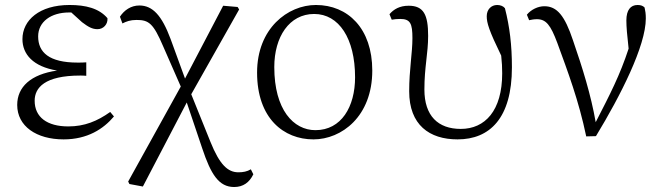

<svg xmlns="http://www.w3.org/2000/svg" viewBox="-20 -545 2658 770"><path d="M422 -96C370 -59 319 -38 254 -38C169 -38 119 -75 119 -141C119 -193 159 -242 302 -242C307 -242 316 -242 326 -241V-295C317 -294 301 -294 291 -294C177 -294 133 -335 133 -399C133 -458 185 -495 257 -495H266L309 -456C334 -437 350 -428 371 -428C395 -428 413 -448 411 -472C377 -512 323 -525 259 -525C138 -525 70 -464 70 -388C70 -328 112 -278 209 -262C103 -247 49 -196 49 -124C49 -39 126 14 235 14C331 14 395 -28 437 -78Z M986 134C971 143 955 146 936 146C894 146 861 116 824 24L747 -167L939 -507L933 -517L875 -522L722 -230L664 -389C629 -483 592 -523 539 -523C505 -523 478 -504 461 -478L471 -451C487 -459 502 -465 528 -465C577 -465 595 -451 634 -360L705 -198L494 183L499 193L553 203L729 -134L791 50C826 155 858 205 919 205C955 205 980 187 996 154Z M1237 14C1350 14 1473 -78 1473 -262C1473 -431 1375 -525 1247 -525C1134 -525 1011 -431 1011 -254C1011 -70 1118 14 1237 14ZM1245 -23C1157 -23 1080 -105 1080 -276C1080 -397 1140 -489 1240 -489C1339 -489 1404 -391 1404 -235C1404 -117 1349 -23 1245 -23Z M1551 -466C1561 -468 1574 -469 1585 -469C1626 -469 1634 -450 1634 -392C1634 -333 1621 -265 1621 -179C1621 -44 1702 14 1815 14C1944 14 2033 -71 2033 -275C2033 -364 2024 -438 2005 -512C1999 -520 1987 -525 1974 -525C1950 -525 1932 -507 1932 -480C1932 -453 1941 -423 1990 -322C1993 -296 1994 -273 1994 -251C1994 -101 1925 -28 1828 -28C1737 -28 1682 -80 1682 -186C1682 -276 1697 -331 1697 -401C1697 -486 1679 -522 1619 -522C1583 -522 1559 -508 1542 -488Z M2102 -464C2111 -466 2122 -468 2133 -468C2170 -468 2188 -445 2215 -373C2257 -258 2301 -142 2331 2L2370 1C2469 -162 2570 -361 2570 -471C2570 -490 2568 -502 2565 -515C2559 -521 2551 -525 2537 -525C2509 -525 2492 -505 2492 -463C2492 -437 2495 -404 2501 -350C2466 -243 2427 -168 2369 -55C2350 -164 2316 -273 2278 -383C2245 -482 2214 -520 2163 -520C2138 -520 2110 -507 2093 -486Z"/></svg>

Font: Noto Serif CJK JP Light
Style: Regular
Weight: 300
Designer: Ryoko NISHIZUKA 西塚涼子 (kana & ideographs); Frank Grießhammer (Latin, Greek & Cyrillic); Wenlong ZHANG 张文龙 (bopomofo); San
Foundry: Adobe Systems Incorporated
Version: Version 1.001;PS 1.001;hotconv 16.6.54;makeotf.lib2.5.65590